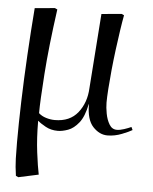

<svg xmlns="http://www.w3.org/2000/svg" viewBox="-53 -566 669 840"><g transform="rotate(5 281.0 -145.5)"><path d="M59 230 48 225Q42 185 41 150Q40 115 40 78Q40 -2 43 -101Q46 -200 52 -306Q58 -412 66 -513L154 -521L165 -516Q142 -350 133.5 -229Q125 -108 125 -57Q138 -45 157.5 -39Q177 -33 196 -33Q262 -33 297 -77Q332 -121 335 -185L359 -513L447 -521L458 -516Q453 -490 447 -450Q441 -410 435 -363.5Q429 -317 424.5 -271.5Q420 -226 417.5 -188.5Q415 -151 415 -129Q415 -108 420 -81Q425 -54 437 -34Q449 -14 470 -14Q484 -14 502 -20Q520 -26 533 -32L539 -19Q526 -11 494.5 1.5Q463 14 431 14Q396 14 367.5 -16.5Q339 -47 339 -115H338Q327 -60 305 -32.5Q283 -5 258 4Q233 13 213 13Q183 13 159.5 0Q136 -13 125 -23H124Q124 53 132 115.5Q140 178 147 211Z"/></g></svg>

Font: Literata 72pt
Style: Italic
Weight: 400
Italic angle: -2°
Designer: Latin by Veronika Burian and Jose Scaglione. Greek by Irene Vlachou. Cyrillic by Vera Evstafieva
Foundry: TypeTogether
Version: Version 3.002